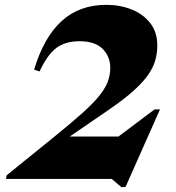

<svg xmlns="http://www.w3.org/2000/svg" viewBox="-20 -740 729 794"><path d="M143.5 -444.5 121 -452Q161 -585.5 234.8 -652.8Q308.5 -720 420 -720Q476 -720 524 -701Q572 -682 601.2 -644.5Q630.5 -607 630.5 -552Q630.5 -522 622.8 -492.8Q615 -463.5 594 -432.5Q573 -401.5 533.5 -365.8Q494 -330 430.5 -286.5L233.5 -151.5L238 -175.5H589L367 -98L619 -287.5H641.5L499 33.5H481.5L442 0H5L7.5 -15L212.5 -181Q276 -232.5 319 -271Q362 -309.5 387.8 -340.5Q413.5 -371.5 424.8 -400Q436 -428.5 436 -460Q436 -505.5 404.8 -537.5Q373.5 -569.5 309 -569.5Q250.5 -569.5 213.2 -541.8Q176 -514 143.5 -444.5Z"/></svg>

Font: Newsreader 60pt ExtraBold
Style: Italic
Weight: 800
Italic angle: -17°
Designer: Hugues Gentile
Foundry: Production Type
Version: Version 1.003